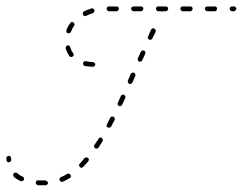

<svg xmlns="http://www.w3.org/2000/svg" viewBox="-27 -568 754 596"><path d="M87 -7Q84 -5 84 -1Q84 0 84 1Q85 3 86 4Q87 5 88 6Q89 6 91 7Q102 7 114 7Q116 8 117 7Q118 6 119 5Q120 4 121 3Q122 2 122 0Q122 -3 119 -5Q117 -7 114 -8Q102 -8 92 -8Q89 -9 87 -7ZM158 -14Q157 -11 158 -8Q159 -7 160 -6Q161 -4 163 -4Q164 -3 165 -3Q167 -3 168 -4Q179 -9 189 -15Q191 -16 192 -17Q192 -18 193 -20Q193 -21 193 -23Q193 -24 192 -25Q190 -28 187 -29Q184 -30 181 -28Q172 -22 162 -18Q159 -17 158 -14ZM21 -32Q18 -32 16 -30Q15 -29 14 -28Q14 -26 14 -25Q14 -23 15 -22Q15 -20 16 -19Q25 -11 37 -6Q40 -5 43 -6Q46 -7 47 -10Q48 -11 48 -12Q48 -14 47 -15Q47 -17 46 -18Q45 -19 43 -20Q33 -24 26 -31Q24 -33 21 -32ZM218 -55Q219 -52 221 -50Q222 -49 223 -48Q225 -47 226 -47Q228 -48 229 -48Q230 -49 231 -50Q239 -58 247 -67Q248 -68 248 -70Q249 -71 249 -72Q249 -74 248 -75Q247 -77 246 -78Q244 -80 241 -79Q237 -79 235 -77Q228 -68 221 -60Q218 -58 218 -55ZM7 -80Q6 -81 5 -82Q4 -83 3 -84Q1 -85 0 -84Q-3 -84 -5 -82Q-8 -80 -7 -77Q-7 -74 -7 -71Q-7 -70 -6 -68Q-6 -67 -5 -66Q-4 -65 -2 -65Q-1 -64 1 -64Q4 -65 6 -67Q8 -69 8 -72Q8 -75 7 -77Q7 -79 7 -80ZM265 -116Q265 -114 265 -113Q266 -111 266 -110Q267 -109 268 -108Q271 -106 274 -107Q277 -107 279 -110Q285 -119 291 -129Q293 -132 292 -135Q291 -138 289 -140Q286 -141 283 -141Q280 -140 279 -137Q272 -127 266 -118Q266 -117 265 -116ZM304 -180Q304 -178 304 -177Q304 -175 305 -174Q306 -173 308 -172Q310 -171 313 -172Q316 -173 318 -175Q323 -185 329 -196Q330 -198 329 -201Q328 -204 325 -206Q324 -206 323 -206Q321 -207 320 -206Q318 -206 317 -205Q316 -204 315 -202Q310 -192 305 -182Q304 -181 304 -180ZM338 -247Q338 -245 338 -244Q339 -242 340 -241Q341 -240 342 -239Q345 -238 348 -239Q351 -240 352 -243L362 -264Q363 -266 362 -269Q361 -272 358 -274Q355 -275 353 -274Q350 -273 348 -270L339 -249Q338 -248 338 -247ZM370 -312Q371 -309 374 -308Q377 -307 380 -308Q383 -309 384 -312L393 -332Q394 -335 393 -338Q392 -341 389 -342Q386 -344 383 -342Q381 -341 379 -339L370 -318Q369 -315 370 -312ZM234 -377Q231 -375 231 -372Q230 -371 231 -369Q231 -368 232 -367Q232 -365 234 -364Q235 -364 236 -363Q248 -361 261 -361Q264 -360 266 -363Q268 -365 269 -368Q269 -371 266 -373Q264 -375 261 -375Q250 -376 240 -378Q237 -379 234 -377ZM401 -381Q402 -378 404 -377Q407 -376 410 -377Q413 -378 414 -380L424 -401Q425 -404 424 -407Q423 -410 420 -411Q418 -412 415 -411Q412 -410 410 -407L401 -387Q400 -384 401 -381ZM188 -426Q185 -428 182 -427Q179 -426 178 -423Q176 -420 177 -417Q181 -405 188 -394Q189 -393 190 -392Q192 -392 193 -391Q195 -391 196 -391Q197 -392 199 -393Q201 -394 202 -397Q202 -401 200 -403Q194 -411 191 -422Q190 -425 188 -426ZM434 -458 433 -455Q431 -452 432 -449Q434 -447 436 -445Q439 -444 442 -445Q445 -446 446 -449L447 -451L456 -469Q457 -472 456 -475Q455 -478 452 -479Q449 -481 447 -480Q444 -479 442 -476ZM203 -488Q204 -489 204 -491Q205 -492 204 -493Q204 -495 203 -496Q202 -497 201 -498Q199 -500 196 -500Q193 -499 191 -496Q184 -487 180 -477Q180 -476 179 -474Q179 -473 179 -471Q179 -470 179 -469Q180 -467 181 -466Q182 -465 184 -465Q186 -464 189 -465Q192 -466 193 -469Q194 -470 194 -471Q197 -480 203 -488ZM265 -531Q267 -534 266 -537Q265 -540 262 -541Q260 -543 257 -542Q245 -538 234 -533Q231 -531 230 -528Q229 -525 231 -523Q231 -521 232 -520Q233 -519 235 -519Q236 -518 238 -518Q239 -519 241 -519Q250 -524 261 -527Q264 -528 265 -531ZM476 -531Q475 -532 474 -533H464Q461 -533 459 -536Q457 -538 457 -541Q457 -544 459 -546Q461 -548 464 -548H487Q490 -548 493 -546Q495 -544 495 -541Q495 -538 493 -536Q490 -533 487 -533H477Q476 -532 476 -531ZM340 -536Q342 -538 342 -541Q342 -544 340 -546Q338 -548 335 -548H311Q308 -548 306 -546Q304 -544 304 -541Q304 -538 306 -536Q308 -533 311 -533H335Q338 -533 340 -536ZM416 -536Q418 -538 418 -541Q418 -544 416 -546Q414 -548 411 -548H388Q385 -548 382 -546Q380 -544 380 -541Q380 -538 382 -536Q385 -533 388 -533H411Q414 -533 416 -536ZM569 -536Q571 -538 571 -541Q571 -544 569 -546Q567 -548 564 -548H540Q537 -548 535 -546Q533 -544 533 -541Q533 -538 535 -536Q537 -533 540 -533H564Q567 -533 569 -536ZM645 -536Q647 -538 647 -541Q647 -544 645 -546Q643 -548 640 -548H617Q614 -548 611 -546Q609 -544 609 -541Q609 -538 611 -536Q614 -533 617 -533H640Q643 -533 645 -536ZM704 -536Q706 -538 707 -541Q706 -544 704 -546Q702 -548 699 -548H693Q690 -548 688 -546Q686 -544 686 -541Q686 -538 688 -536Q690 -533 693 -533H699Q702 -533 704 -536Z"/></svg>

Font: FRB American Cursive Dashed Extralight
Style: Italic
Weight: 200
Italic angle: -25°
Version: Version 2.0;Modular Font Editor K font №1